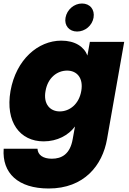

<svg xmlns="http://www.w3.org/2000/svg" viewBox="-37 -800 737 1096"><path d="M23 -281C-8 -102 78 7 212 7C290 7 354 -28 391 -78L378 -6C363 81 314 106 259 106C209 106 179 85 177 49H-16C-26 188 66 276 241 276C443 276 548 144 574 -6L672 -561H476L462 -483C443 -533 392 -568 313 -568C180 -568 55 -460 23 -281ZM427 -281C414 -205 360 -164 304 -164C249 -164 209 -206 223 -281C236 -357 290 -397 346 -397C401 -397 440 -356 427 -281ZM403 -620C449 -620 489 -654 497 -699C505 -745 477 -780 431 -780C386 -780 345 -745 337 -699C329 -654 358 -620 403 -620Z"/></svg>

Font: SVN-Poppins ExtraBold
Style: Italic
Weight: 800
Italic angle: -10°
Designer: Ninad Kale (Devanagari), Jonny Pinhorn (Latin)
Foundry: Indian Type Foundry
Version: Version 3.002 2017